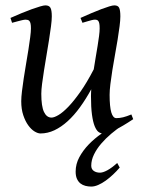

<svg xmlns="http://www.w3.org/2000/svg" viewBox="-20 -477 539 715"><path d="M476.1 -33.2Q436.5 -6.8 408.9 6.6Q381.3 20 362.8 20Q354.5 20 346.7 14.2Q338.9 8.3 332.5 -7.3Q326.2 -22.9 322.5 -50Q318.8 -77.1 318.8 -119.1Q318.8 -124.5 319.1 -131.1Q319.3 -137.7 319.8 -144.5Q299.8 -107.9 277.8 -77.6Q255.9 -47.4 231.9 -25.6Q208 -3.9 182.6 8.1Q157.2 20 130.9 20Q121.1 20 108.6 12.5Q96.2 4.9 85.2 -10.3Q74.2 -25.4 66.7 -47.9Q59.1 -70.3 59.1 -100.1Q59.1 -114.7 61.8 -137.2Q64.5 -159.7 68.4 -185.5Q72.3 -211.4 77.1 -239.3Q82 -267.1 85.9 -292.5Q89.8 -317.9 92.5 -338.4Q95.2 -358.9 95.2 -371.1Q95.2 -382.3 93.8 -388.9Q92.3 -395.5 89.6 -398.7Q86.9 -401.9 83.3 -402.8Q79.6 -403.8 75.2 -403.8Q70.8 -403.8 62.5 -401.9Q54.2 -399.9 45.9 -397.7Q37.6 -395.5 31.2 -393.8Q24.9 -392.1 24.9 -392.1L19 -410.2Q39.6 -419.4 60.3 -428Q81.1 -436.5 98.6 -442.9Q116.2 -449.2 129.6 -453.1Q143.1 -457 148.9 -457Q163.1 -457 168 -447.8Q172.9 -438.5 172.9 -416Q172.9 -401.9 169.9 -378.9Q167 -356 162.6 -328.6Q158.2 -301.3 153.3 -272Q148.4 -242.7 144 -215.3Q139.6 -188 136.7 -165Q133.8 -142.1 133.8 -127.9Q133.8 -81.1 143.8 -60.1Q153.8 -39.1 171.9 -39.1Q181.6 -39.1 197.8 -48.6Q213.9 -58.1 234.4 -79.3Q254.9 -100.6 279.1 -134.8Q303.2 -168.9 329.1 -218.8Q332.5 -241.2 336.4 -263.7Q340.3 -286.1 343.5 -306.2Q346.7 -326.2 348.9 -343Q351.1 -359.9 351.1 -371.1Q351.1 -382.3 349.9 -388.9Q348.6 -395.5 346.2 -398.7Q343.8 -401.9 340.6 -402.8Q337.4 -403.8 333 -403.8Q328.6 -403.8 321 -401.9Q313.5 -399.9 305.9 -397.7Q298.3 -395.5 292.7 -393.8Q287.1 -392.1 287.1 -392.1L279.8 -410.2Q300.3 -419.4 320.3 -428Q340.3 -436.5 357.2 -442.9Q374 -449.2 386.7 -453.1Q399.4 -457 405.8 -457Q419.4 -457 423.8 -447.8Q428.2 -438.5 428.2 -416Q428.2 -401.9 425.3 -379.2Q422.4 -356.4 418 -329.3Q413.6 -302.2 408.2 -272.7Q402.8 -243.2 398.4 -215.6Q394 -188 391.1 -164.1Q388.2 -140.1 388.2 -124Q388.2 -79.6 394.5 -58.3Q400.9 -37.1 413.1 -37.1Q425.8 -37.1 438.7 -40.3Q451.7 -43.5 469.2 -50.8L476.1 -33.2ZM425.8 147Q414.6 160.2 401.1 172.9Q387.7 185.5 373.8 195.6Q359.9 205.6 345.9 211.7Q332 217.8 319.8 217.8Q308.6 217.8 298.1 215.1Q287.6 212.4 279.5 206.1Q271.5 199.7 266.6 189Q261.7 178.2 261.7 162.1Q261.7 133.8 275.4 108.4Q289.1 83 310.5 60.8Q332 38.6 358.4 20.3Q384.8 2 410.2 -12.2L434.6 -9.3Q414.6 3.9 394 21.2Q373.5 38.6 356.9 57.9Q340.3 77.1 330.1 98.1Q319.8 119.1 319.8 140.1Q319.8 152.8 329.1 159.4Q338.4 166 352.5 166Q363.3 166 379.6 157.2Q396 148.4 416.5 129.9L425.8 147Z"/></svg>

Font: Gentium
Style: Italic
Weight: 400
Italic angle: -7°
Designer: J. Victor Gaultney
Version: Version 1.02; 2005; OFL release